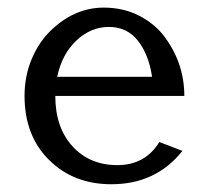

<svg xmlns="http://www.w3.org/2000/svg" viewBox="-20 -470 542 500"><path d="M43.9 0ZM455.1 -77.1Q386.2 9.8 270 9.8Q171.4 9.8 107.7 -53.5Q43.9 -116.7 43.9 -220.2Q43.9 -271 62 -314.9Q80.1 -358.4 109.4 -387.7Q172.4 -450.2 250 -450.2Q300.3 -450.2 341.3 -429.7Q381.8 -409.2 407.2 -376Q460 -306.2 460 -220.2H124Q124 -138.2 168.7 -89.1Q213.4 -40 285.6 -40Q357.9 -40 395 -100.1ZM128.9 -270H376Q367.2 -328.6 338.9 -364.3Q310.5 -399.9 263.7 -399.9Q216.8 -399.9 179.2 -364.7Q141.6 -329.6 128.9 -270Z"/></svg>

Font: Pfennig
Style: Medium
Weight: 500
Version: Version 20120410 ; ttfautohint (v0.8)